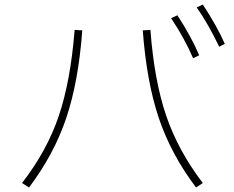

<svg xmlns="http://www.w3.org/2000/svg" viewBox="-20 -857 1040 854"><path d="M955 -649Q906 -751 855 -824L882 -837Q944 -743 980 -662ZM839 -598Q799 -690 741 -776L769 -789Q831 -694 866 -611ZM78 -43Q189 -186 241.5 -341.5Q294 -497 312 -724L346 -722Q329 -493 274.5 -331.5Q220 -170 109 -23ZM649 -724Q666 -499 719 -343Q772 -187 882 -43L852 -23Q741 -170 686.5 -331.5Q632 -493 615 -722Z"/></svg>

Font: IBM Plex Sans JP ExtraLight
Style: Regular
Weight: 200
Designer: Mike Abbink; Paul van der Laan; Pieter van Rosmalen; Wujin Sim; Yejin Wi; Jinhee Kim; Boomi Park; Yona Kim; Kichan Ma
Foundry: Sandoll Inc.
Version: Version 1.001